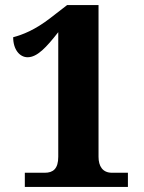

<svg xmlns="http://www.w3.org/2000/svg" viewBox="-20 -738 568 758"><path d="M78 0H485V-56H422C385 -56 369 -82 369 -119V-718H245L179 -667C117 -619 69 -601 32 -591C32 -542 58 -512 89 -512C127 -512 163 -551 210 -611V-119C210 -72 190 -56 157 -56H78Z"/></svg>

Font: Noto Serif Lao SemiCondensed ExtraBold
Style: Regular
Weight: 800
Width: 4
Designer: Monotype Design Team
Foundry: Monotype Imaging Inc.
Version: Version 2.003